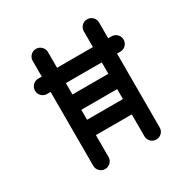

<svg xmlns="http://www.w3.org/2000/svg" viewBox="-154 -786 881 912"><g transform="rotate(-30 287.0 -329.5)"><path d="M505.8 -531Q523.2 -531 535.5 -518.8Q547.8 -506.5 547.8 -489Q547.8 -471.5 535.5 -459.2Q523.2 -447 505.8 -447H104Q86.5 -447 74.2 -459.2Q62 -471.5 62 -489Q62 -506.5 74.2 -518.8Q86.5 -531 104 -531ZM123.2 -617.2Q123.2 -634.5 135.5 -646.8Q147.8 -659 165.2 -659Q182 -659 194.5 -646.8Q207 -634.5 207 -617.2V-42Q207 -24.5 194.5 -12.2Q182 0 165.2 0Q147.8 0 135.5 -12.2Q123.2 -24.5 123.2 -42ZM403.8 -617.2Q403.8 -634.5 416 -646.8Q428.2 -659 445.8 -659Q463.2 -659 475.4 -646.8Q487.5 -634.5 487.5 -617.2V-42Q487.5 -24.5 475.4 -12.2Q463.2 0 445.8 0Q428.2 0 416 -12.2Q403.8 -24.5 403.8 -42ZM445.8 -384.5Q463.2 -384.5 475.4 -372.2Q487.5 -360 487.5 -342.5Q487.5 -325.8 475.4 -313.1Q463.2 -300.5 445.8 -300.5H165.2Q147.8 -300.5 135.5 -313.1Q123.2 -325.8 123.2 -342.5Q123.2 -360 135.5 -372.2Q147.8 -384.5 165.2 -384.5ZM445.8 -245.8Q463.2 -245.8 475.4 -233.5Q487.5 -221.2 487.5 -203.8Q487.5 -186.2 475.4 -174Q463.2 -161.8 445.8 -161.8H165.2Q147.8 -161.8 135.5 -174Q123.2 -186.2 123.2 -203.8Q123.2 -221.2 135.5 -233.5Q147.8 -245.8 165.2 -245.8Z"/></g></svg>

Font: Libertine-Super Thin
Style: Regular
Weight: 100
Designer: Bastien Sozeau
Foundry: NBR — Bastien Sozeau
Version: Version 2.003;gftools[0.9.33]